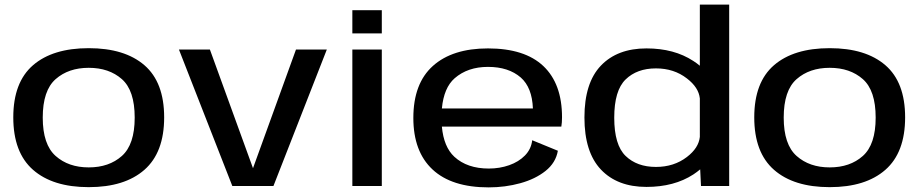

<svg xmlns="http://www.w3.org/2000/svg" viewBox="-20 -805 3994 831"><path d="M364 5Q208.5 5 123 -70Q37.5 -145 37.5 -297Q37.5 -449 123 -522.8Q208.5 -596.5 364 -596.5Q519.5 -596.5 605 -522.8Q690.5 -449 690.5 -297Q690.5 -145 605 -70Q519.5 5 364 5ZM364 -80.5Q452 -80.5 507.5 -130Q563 -179.5 563 -296Q563 -413.5 507.5 -462.5Q452 -511.5 364 -511.5Q276.5 -511.5 220.8 -462.5Q165 -413.5 165 -296Q165 -179.5 220.8 -130Q276.5 -80.5 364 -80.5Z M985.5 0 754.5 -590.5H888.5L1075 -77L1261 -590.5H1394.5L1163.5 0Z M1505 0V-590.5H1632.5V0ZM1505 -761H1632.5V-660.5H1505Z M2095 6Q1935 6 1852 -71.5Q1769 -149 1769 -294.5Q1769 -444 1853.8 -519.8Q1938.5 -595.5 2092 -595.5Q2251 -595.5 2331.8 -519Q2412.5 -442.5 2412.5 -297.5Q2412.5 -274 2409.5 -257H1892.5Q1900.5 -169 1946.5 -126.5Q2002 -75.5 2095.5 -75.5Q2142.5 -75.5 2183.8 -90Q2225 -104.5 2252 -132Q2279 -159.5 2283.5 -198L2394.5 -152.5Q2385.5 -100.5 2341.2 -65.2Q2297 -30 2231.8 -12Q2166.5 6 2095 6ZM1892.5 -335.5H2286.5Q2283 -426.5 2234 -469.5Q2181 -515.5 2092 -515.5Q2004.5 -515.5 1948 -466.5Q1901 -425.5 1892.5 -335.5Z M3014 0 3010.5 -72Q2997.5 -61 2981 -50Q2898 4 2778 4Q2652 4 2580.8 -71.2Q2509.5 -146.5 2509.5 -296.5Q2509.5 -446.5 2580.8 -521Q2652 -595.5 2778 -595.5Q2898 -595.5 2981 -541Q2996.5 -531 3009 -520.5V-785H3136V0ZM3009 -212.5V-379Q3004 -426.5 2953 -465.5Q2897 -509 2819 -509Q2737 -509 2687.8 -461.2Q2638.5 -413.5 2638.5 -295.5Q2638.5 -177.5 2687.8 -130Q2737 -82.5 2819 -82.5Q2897 -82.5 2953 -125.5Q3004 -164.5 3009 -212.5Z M3571 5Q3415.5 5 3330 -70Q3244.5 -145 3244.5 -297Q3244.5 -449 3330 -522.8Q3415.5 -596.5 3571 -596.5Q3726.5 -596.5 3812 -522.8Q3897.5 -449 3897.5 -297Q3897.5 -145 3812 -70Q3726.5 5 3571 5ZM3571 -80.5Q3659 -80.5 3714.5 -130Q3770 -179.5 3770 -296Q3770 -413.5 3714.5 -462.5Q3659 -511.5 3571 -511.5Q3483.5 -511.5 3427.8 -462.5Q3372 -413.5 3372 -296Q3372 -179.5 3427.8 -130Q3483.5 -80.5 3571 -80.5Z"/></svg>

Font: Anybody ExtraExpanded Medium
Style: Regular
Weight: 500
Width: 8
Designer: Tyler Finck
Foundry: Etcetera Type Company
Version: Version 1.010; ttfautohint (v1.8.3) -l 8 -r 50 -G 200 -x 14 